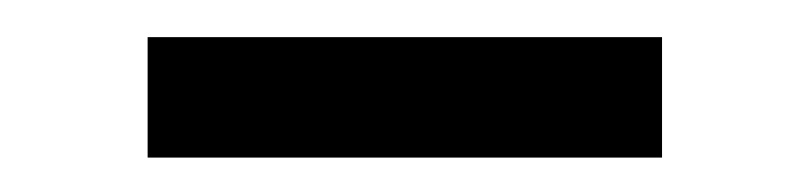

<svg xmlns="http://www.w3.org/2000/svg" viewBox="-20 -316 447 106"><path d="M61.5 -229V-295.5H345.5V-229Z"/></svg>

Font: Anek Gujarati Medium
Style: Regular
Weight: 400
Version: Version 1.003